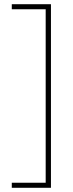

<svg xmlns="http://www.w3.org/2000/svg" viewBox="-20 -734 346 912"><path d="M36 134V158H222V-714H36V-690H197V134Z"/></svg>

Font: Noto Sans Khmer UI ExtraCondensed Thin
Style: Regular
Weight: 100
Width: 2
Designer: Danh Hong and the Monotype Design Team
Foundry: Monotype Imaging Inc.
Version: Version 2.002